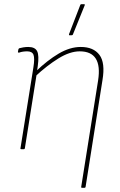

<svg xmlns="http://www.w3.org/2000/svg" viewBox="-20 -715 576 920"><path d="M374 185Q368 185 369 181L450 -329Q472 -469 362 -469Q315 -469 260 -435Q205 -401 148 -348L152 -373Q207 -426 261 -458Q315 -490 367 -490Q428 -490 456.5 -452Q485 -414 471 -331L390 181Q389 185 385 185ZM83 0Q77 0 78 -4L140 -392Q147 -436 140.5 -452.5Q134 -469 110 -469Q100 -469 90 -467.5Q80 -466 72 -463Q65 -462 66 -467L68 -478Q69 -481 70 -482Q71 -483 73 -484Q79 -486 91.5 -488Q104 -490 115 -490Q148 -490 158 -469.5Q168 -449 161 -399L157 -371L156 -362L99 -4Q98 0 94 0ZM313 -546Q311 -546 310.5 -547.5Q310 -549 311 -552L365 -692Q366 -694 367.5 -694.5Q369 -695 371 -695H383Q385 -695 386 -693.5Q387 -692 386 -690L329 -549Q328 -546 322 -546Z"/></svg>

Font: Sofia Sans Semi Condensed Thin
Style: Italic
Weight: 250
Italic angle: -9°
Version: Version 4.100